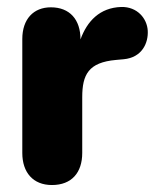

<svg xmlns="http://www.w3.org/2000/svg" viewBox="-20 -522 454 551"><path d="M129 9C186 9 216 -27 216 -83V-243C216 -308 234 -343 313 -350L335 -352C388 -357 406 -399 404 -434C402 -469 374 -503 328 -502C266 -500 230 -461 211 -409C211 -466 180 -501 126 -501C76 -501 44 -467 44 -410V-83C44 -27 75 9 129 9Z"/></svg>

Font: SN Pro Heavy
Style: Regular
Weight: 800
Designer: Tobias Whetton
Foundry: Supernotes
Version: Version 1.001;Glyphs 3.2 (3249)